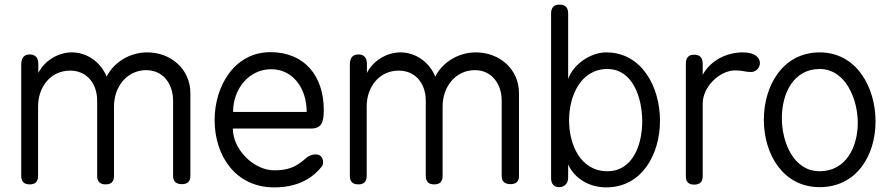

<svg xmlns="http://www.w3.org/2000/svg" viewBox="-20 -800 3854 832"><path d="M72 -38C72 -13 84 -1 109 -1C133 -1 145 -13 145 -38V-339C145 -423 199 -494 284 -494C357 -494 401 -437 401 -364V-38C401 -13 413 -1 438 -1C462 -1 474 -13 474 -38V-339C474 -423 529 -496 614 -496C687 -496 730 -436 730 -364V-38C730 -14 743 -2 768 -2C793 -2 805 -14 805 -38V-396C805 -501 720 -573 618 -573C543 -573 474 -531 442 -468C417 -531 357 -573 291 -573C232 -573 173 -537 146 -484V-523C146 -550 133 -564 109 -564C84 -564 72 -549 72 -520Z M990 -315C990 -415 1059 -500 1155 -500C1250 -500 1309 -417 1309 -315ZM1152 -574C996 -574 910 -427 910 -280C910 -122 1003 12 1168 12C1257 12 1326 -18 1373 -77C1378 -82 1380 -89 1380 -97C1380 -120 1366 -131 1347 -131C1333 -131 1317 -125 1304 -113C1259 -73 1224 -62 1168 -62C1079 -62 989 -153 989 -243H1327C1374 -243 1383 -270 1383 -324C1383 -470 1300 -574 1152 -574Z M1496 -38C1496 -13 1508 -1 1533 -1C1557 -1 1569 -13 1569 -38V-339C1569 -423 1623 -494 1708 -494C1781 -494 1825 -437 1825 -364V-38C1825 -13 1837 -1 1862 -1C1886 -1 1898 -13 1898 -38V-339C1898 -423 1953 -496 2038 -496C2111 -496 2154 -436 2154 -364V-38C2154 -14 2167 -2 2192 -2C2217 -2 2229 -14 2229 -38V-396C2229 -501 2144 -573 2042 -573C1967 -573 1898 -531 1866 -468C1841 -531 1781 -573 1715 -573C1656 -573 1597 -537 1570 -484V-523C1570 -550 1557 -564 1533 -564C1508 -564 1496 -549 1496 -520Z M2612 -58C2496 -58 2446 -172 2446 -279C2446 -384 2496 -501 2612 -501C2723 -501 2763 -374 2763 -275C2763 -174 2723 -58 2612 -58ZM2368 -30C2368 -3 2380 11 2404 11C2424 11 2442 -4 2442 -29V-87C2471 -24 2536 12 2607 12C2762 12 2840 -132 2840 -277C2840 -422 2762 -573 2607 -573C2539 -573 2464 -521 2442 -458V-741C2442 -767 2430 -780 2405 -780C2380 -780 2368 -767 2368 -741Z M2952 -36C2952 -12 2964 0 2988 0C3013 0 3025 -12 3025 -36V-350C3025 -427 3101 -495 3166 -495C3200 -495 3207 -488 3234 -488C3257 -488 3273 -507 3273 -527C3273 -549 3253 -573 3200 -573C3132 -573 3062 -542 3025 -476V-524C3025 -550 3013 -563 2988 -563C2964 -563 2952 -550 2952 -524Z M3532 -573C3373 -573 3290 -430 3290 -281C3290 -132 3373 11 3532 11C3690 11 3774 -124 3774 -274C3774 -423 3691 -573 3532 -573ZM3532 -501C3645 -501 3697 -369 3697 -268C3697 -163 3646 -58 3532 -58C3417 -58 3368 -186 3368 -288C3368 -393 3417 -501 3532 -501Z"/></svg>

Font: Numismatica Pro
Style: Regular
Weight: 400
Designer: Chris Hopkins
Foundry: Edward C. D. Hopkins
Version: Version 2.19D